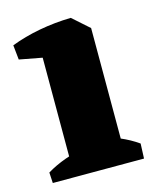

<svg xmlns="http://www.w3.org/2000/svg" viewBox="-83 -551 497 610"><g transform="rotate(-15 166.0 -246.0)"><path d="M88 0V-440L207 -492L261 -444V0ZM16 0 14 -35Q42 -52 75.5 -64Q109 -76 137 -83L128 0ZM171 0 196 -103Q227 -95 259 -81.5Q291 -68 318 -49L316 0ZM13 -407 8 -455Q52 -472 103 -481.5Q154 -491 207 -492L206 -422L130 -385Z"/></g></svg>

Font: Eczar
Style: Bold
Weight: 700
Designer: Vaibhav Singh
Foundry: Rosetta Type Foundry
Version: Version 2.000